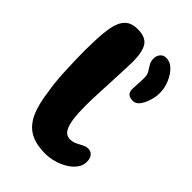

<svg xmlns="http://www.w3.org/2000/svg" viewBox="-199 -712 822 822"><g transform="rotate(45 212.0 -301.0)"><path d="M232.5 27.5Q176.5 27.5 140.5 7.8Q104.5 -12 84.2 -55Q64 -98 55 -167.5Q51 -189 48 -218.5Q45 -248 43.5 -281.2Q42 -314.5 41 -346.5Q40 -378.5 40 -405.5Q40 -432.5 41 -449.5Q42 -507.5 49.5 -548Q57 -588.5 77.2 -609.2Q97.5 -630 136.5 -630Q184 -630 202 -602.8Q220 -575.5 220 -514.5Q220 -501.5 219 -481Q218 -460.5 217 -435.5Q216 -410.5 214.8 -383.5Q213.5 -356.5 212.2 -330.2Q211 -304 210.2 -281.2Q209.5 -258.5 209.5 -241.5Q209.5 -198 213 -169Q216.5 -140 223.5 -122.8Q230.5 -105.5 240.8 -98.2Q251 -91 264 -91Q281 -91 295 -97.8Q309 -104.5 321.8 -111.5Q334.5 -118.5 348.5 -118.5Q364.5 -118.5 374.2 -106.5Q384 -94.5 384 -74.5Q384 -52 370.2 -33.2Q356.5 -14.5 334 -1Q311.5 12.5 284.8 20Q258 27.5 232.5 27.5ZM339.5 -397.5Q318.5 -397.5 309.5 -406.2Q300.5 -415 300.5 -432Q300.5 -443.5 302 -463.2Q303.5 -483 303.5 -503Q303.5 -520.5 296 -533Q288.5 -545.5 280.5 -558.2Q272.5 -571 272.5 -588.5Q272.5 -605.5 282.5 -617.5Q292.5 -629.5 309.5 -629.5Q334 -629.5 353.5 -609.8Q373 -590 384.8 -561Q396.5 -532 396.5 -503Q396.5 -480.5 389 -456Q381.5 -431.5 368.8 -414.5Q356 -397.5 339.5 -397.5Z"/></g></svg>

Font: Gluten Thin SemiBold
Style: Regular
Weight: 600
Version: Version 1.300